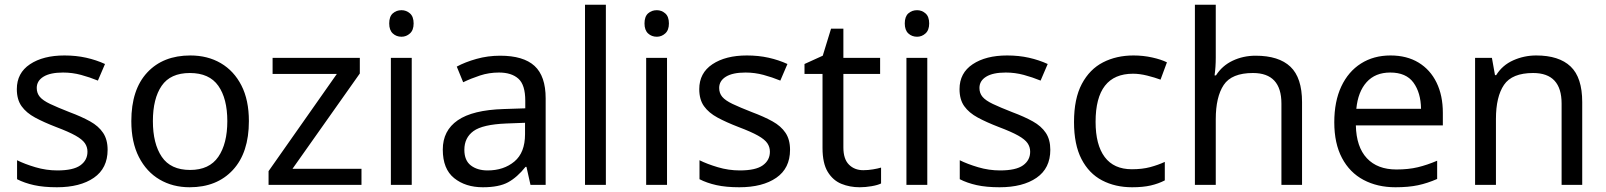

<svg xmlns="http://www.w3.org/2000/svg" viewBox="-20 -780 6776 810"><path d="M434 -148Q434 -70 376 -30Q318 10 220 10Q164 10 123.5 1Q83 -8 52 -24V-104Q84 -88 129.5 -74.5Q175 -61 222 -61Q289 -61 319 -82.5Q349 -104 349 -140Q349 -160 338 -176Q327 -192 298.5 -208Q270 -224 217 -244Q165 -264 128 -284Q91 -304 71 -332Q51 -360 51 -404Q51 -472 106.5 -509Q162 -546 252 -546Q301 -546 343.5 -536.5Q386 -527 423 -510L393 -440Q359 -454 322 -464Q285 -474 246 -474Q192 -474 163.5 -456.5Q135 -439 135 -409Q135 -387 148 -371.5Q161 -356 191.5 -341.5Q222 -327 273 -307Q324 -288 360 -268Q396 -248 415 -219.5Q434 -191 434 -148Z M1030 -269Q1030 -136 962.5 -63Q895 10 780 10Q709 10 653.5 -22.5Q598 -55 566 -117.5Q534 -180 534 -269Q534 -402 601 -474Q668 -546 783 -546Q856 -546 911.5 -513.5Q967 -481 998.5 -419.5Q1030 -358 1030 -269ZM625 -269Q625 -174 662.5 -118.5Q700 -63 782 -63Q863 -63 901 -118.5Q939 -174 939 -269Q939 -364 901 -418Q863 -472 781 -472Q699 -472 662 -418Q625 -364 625 -269Z M1505 0H1113V-58L1401 -468H1130V-536H1498V-470L1214 -68H1505Z M1674 -737Q1694 -737 1709.5 -723.5Q1725 -710 1725 -681Q1725 -653 1709.5 -639Q1694 -625 1674 -625Q1652 -625 1637 -639Q1622 -653 1622 -681Q1622 -710 1637 -723.5Q1652 -737 1674 -737ZM1717 -536V0H1629V-536Z M2090 -545Q2188 -545 2235 -502Q2282 -459 2282 -365V0H2218L2201 -76H2197Q2162 -32 2123.5 -11Q2085 10 2017 10Q1944 10 1896 -28.5Q1848 -67 1848 -149Q1848 -229 1911 -272.5Q1974 -316 2105 -320L2196 -323V-355Q2196 -422 2167 -448Q2138 -474 2085 -474Q2043 -474 2005 -461.5Q1967 -449 1934 -433L1907 -499Q1942 -518 1990 -531.5Q2038 -545 2090 -545ZM2116 -259Q2016 -255 1977.5 -227Q1939 -199 1939 -148Q1939 -103 1966.5 -82Q1994 -61 2037 -61Q2105 -61 2150 -98.5Q2195 -136 2195 -214V-262Z M2536 0H2448V-760H2536Z M2751 -737Q2771 -737 2786.5 -723.5Q2802 -710 2802 -681Q2802 -653 2786.5 -639Q2771 -625 2751 -625Q2729 -625 2714 -639Q2699 -653 2699 -681Q2699 -710 2714 -723.5Q2729 -737 2751 -737ZM2794 -536V0H2706V-536Z M3313 -148Q3313 -70 3255 -30Q3197 10 3099 10Q3043 10 3002.5 1Q2962 -8 2931 -24V-104Q2963 -88 3008.5 -74.5Q3054 -61 3101 -61Q3168 -61 3198 -82.5Q3228 -104 3228 -140Q3228 -160 3217 -176Q3206 -192 3177.5 -208Q3149 -224 3096 -244Q3044 -264 3007 -284Q2970 -304 2950 -332Q2930 -360 2930 -404Q2930 -472 2985.5 -509Q3041 -546 3131 -546Q3180 -546 3222.5 -536.5Q3265 -527 3302 -510L3272 -440Q3238 -454 3201 -464Q3164 -474 3125 -474Q3071 -474 3042.5 -456.5Q3014 -439 3014 -409Q3014 -387 3027 -371.5Q3040 -356 3070.5 -341.5Q3101 -327 3152 -307Q3203 -288 3239 -268Q3275 -248 3294 -219.5Q3313 -191 3313 -148Z M3622 -62Q3642 -62 3663 -65.5Q3684 -69 3697 -73V-6Q3683 1 3657 5.5Q3631 10 3607 10Q3565 10 3529.5 -4.5Q3494 -19 3472 -55Q3450 -91 3450 -156V-468H3374V-510L3451 -545L3486 -659H3538V-536H3693V-468H3538V-158Q3538 -109 3561.5 -85.5Q3585 -62 3622 -62Z M3849 -737Q3869 -737 3884.5 -723.5Q3900 -710 3900 -681Q3900 -653 3884.5 -639Q3869 -625 3849 -625Q3827 -625 3812 -639Q3797 -653 3797 -681Q3797 -710 3812 -723.5Q3827 -737 3849 -737ZM3892 -536V0H3804V-536Z M4411 -148Q4411 -70 4353 -30Q4295 10 4197 10Q4141 10 4100.5 1Q4060 -8 4029 -24V-104Q4061 -88 4106.5 -74.5Q4152 -61 4199 -61Q4266 -61 4296 -82.5Q4326 -104 4326 -140Q4326 -160 4315 -176Q4304 -192 4275.5 -208Q4247 -224 4194 -244Q4142 -264 4105 -284Q4068 -304 4048 -332Q4028 -360 4028 -404Q4028 -472 4083.5 -509Q4139 -546 4229 -546Q4278 -546 4320.5 -536.5Q4363 -527 4400 -510L4370 -440Q4336 -454 4299 -464Q4262 -474 4223 -474Q4169 -474 4140.5 -456.5Q4112 -439 4112 -409Q4112 -387 4125 -371.5Q4138 -356 4168.5 -341.5Q4199 -327 4250 -307Q4301 -288 4337 -268Q4373 -248 4392 -219.5Q4411 -191 4411 -148Z M4756 10Q4685 10 4629.5 -19Q4574 -48 4542.5 -109Q4511 -170 4511 -265Q4511 -364 4544 -426Q4577 -488 4633.5 -517Q4690 -546 4762 -546Q4803 -546 4841 -537.5Q4879 -529 4903 -517L4876 -444Q4852 -453 4820 -461Q4788 -469 4760 -469Q4602 -469 4602 -266Q4602 -169 4640.5 -117.5Q4679 -66 4755 -66Q4799 -66 4832.5 -75Q4866 -84 4894 -97V-19Q4867 -5 4834.5 2.5Q4802 10 4756 10Z M5109 -537Q5109 -497 5104 -462H5110Q5136 -503 5180.5 -524Q5225 -545 5277 -545Q5375 -545 5424 -498.5Q5473 -452 5473 -349V0H5386V-343Q5386 -472 5266 -472Q5176 -472 5142.5 -421.5Q5109 -371 5109 -277V0H5021V-760H5109Z M5846 -546Q5915 -546 5964.5 -516Q6014 -486 6040.5 -431.5Q6067 -377 6067 -304V-251H5700Q5702 -160 5746.5 -112.5Q5791 -65 5871 -65Q5922 -65 5961.5 -74.5Q6001 -84 6043 -102V-25Q6002 -7 5962 1.5Q5922 10 5867 10Q5791 10 5732.5 -21Q5674 -52 5641.5 -113.5Q5609 -175 5609 -264Q5609 -352 5638.5 -415Q5668 -478 5721.5 -512Q5775 -546 5846 -546ZM5845 -474Q5782 -474 5745.5 -433.5Q5709 -393 5702 -321H5975Q5974 -389 5943 -431.5Q5912 -474 5845 -474Z M6461 -546Q6557 -546 6606 -499.5Q6655 -453 6655 -349V0H6568V-343Q6568 -472 6448 -472Q6359 -472 6325 -422Q6291 -372 6291 -278V0H6203V-536H6274L6287 -463H6292Q6318 -505 6364 -525.5Q6410 -546 6461 -546Z"/></svg>

Font: Noto Sans Avestan
Style: Regular
Weight: 400
Designer: Monotype Design Team
Foundry: Monotype Imaging Inc.
Version: Version 2.003; ttfautohint (v1.8.4.7-5d5b)